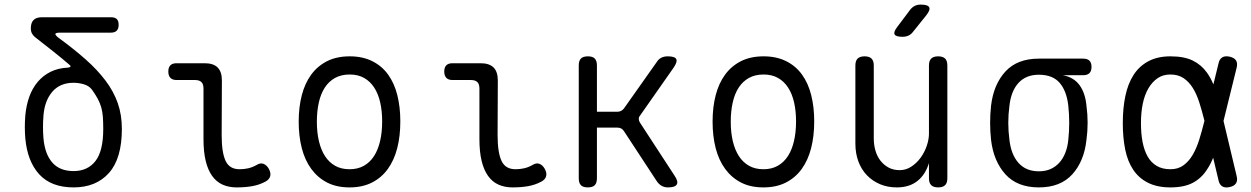

<svg xmlns="http://www.w3.org/2000/svg" viewBox="-20 -805 5440 835"><path d="M234 -641Q300 -593 351.5 -547.5Q403 -502 438.5 -455Q474 -408 492 -357Q510 -306 510 -244Q510 -116 454 -53Q398 10 300 10Q203 10 151 -46.5Q99 -103 90 -204Q88 -228 88 -252.5Q88 -277 90 -302Q94 -347 107.5 -384.5Q121 -422 144.5 -449.5Q168 -477 200.5 -493Q233 -509 276 -511Q285 -512 286.5 -515.5Q288 -519 281 -524Q251 -550 214.5 -579Q178 -608 133 -643Q124 -650 119 -659.5Q114 -669 114 -681Q114 -706 126 -718Q138 -730 162 -730H463Q480 -730 488 -722Q496 -714 496 -697Q496 -680 487.5 -671.5Q479 -663 462 -663H241Q223 -663 221 -658Q219 -653 234 -641ZM380 -415Q367 -432 344.5 -438.5Q322 -445 300 -445Q241 -445 207.5 -406Q174 -367 169 -302Q167 -277 167 -252.5Q167 -228 169 -204Q175 -135 207.5 -98Q240 -61 300 -61Q361 -61 395 -104.5Q429 -148 429 -244Q429 -272 427.5 -295Q426 -318 420.5 -337.5Q415 -357 405 -375.5Q395 -394 380 -415Z M944 -218Q944 -142 961 -105.5Q978 -69 1022 -69Q1041 -69 1059 -73Q1077 -77 1095 -87Q1112 -98 1126 -92.5Q1140 -87 1149 -71Q1159 -53 1155 -38.5Q1151 -24 1134 -15Q1108 -1 1077.5 4.5Q1047 10 1009 10Q975 10 948 -2Q921 -14 902.5 -40Q884 -66 874.5 -105.5Q865 -145 865 -200V-420Q865 -439 856 -448Q847 -457 828 -457H748Q730 -457 721 -466.5Q712 -476 712 -494Q712 -512 721 -521Q730 -530 748 -530H870Q908 -530 926.5 -511.5Q945 -493 945 -455Z M1500 10Q1444 10 1403 -11Q1362 -32 1334 -70Q1306 -108 1292.5 -160.5Q1279 -213 1279 -276Q1279 -339 1292.5 -391Q1306 -443 1333.5 -480.5Q1361 -518 1402.5 -539Q1444 -560 1501 -560Q1557 -560 1599 -539Q1641 -518 1668 -480.5Q1695 -443 1708 -391Q1721 -339 1721 -277Q1721 -213 1707.5 -160.5Q1694 -108 1666.5 -70Q1639 -32 1597.5 -11Q1556 10 1500 10ZM1500 -69Q1536 -69 1562.5 -84Q1589 -99 1606.5 -126Q1624 -153 1633 -191.5Q1642 -230 1642 -277Q1642 -322 1633.5 -359.5Q1625 -397 1607.5 -424Q1590 -451 1563.5 -466Q1537 -481 1501 -481Q1464 -481 1437 -466Q1410 -451 1392.5 -424Q1375 -397 1366.5 -359Q1358 -321 1358 -275Q1358 -229 1367 -191Q1376 -153 1393.5 -126Q1411 -99 1437.5 -84Q1464 -69 1500 -69Z M2144 -218Q2144 -142 2161 -105.5Q2178 -69 2222 -69Q2241 -69 2259 -73Q2277 -77 2295 -87Q2312 -98 2326 -92.5Q2340 -87 2349 -71Q2359 -53 2355 -38.5Q2351 -24 2334 -15Q2308 -1 2277.5 4.5Q2247 10 2209 10Q2175 10 2148 -2Q2121 -14 2102.5 -40Q2084 -66 2074.5 -105.5Q2065 -145 2065 -200V-420Q2065 -439 2056 -448Q2047 -457 2028 -457H1948Q1930 -457 1921 -466.5Q1912 -476 1912 -494Q1912 -512 1921 -521Q1930 -530 1948 -530H2070Q2108 -530 2126.5 -511.5Q2145 -493 2145 -455Z M2536 10Q2516 10 2506.5 0.5Q2497 -9 2497 -30V-520Q2497 -541 2506.5 -550.5Q2516 -560 2537 -560Q2557 -560 2566.5 -550.5Q2576 -541 2576 -520V-319H2665Q2674 -319 2681.5 -323Q2689 -327 2694 -334L2836 -535Q2844 -548 2856 -554Q2868 -560 2884 -560Q2915 -560 2921 -548Q2927 -536 2909 -510L2764 -303Q2758 -296 2758 -288Q2758 -280 2763 -272L2913 -42Q2931 -16 2923.5 -3Q2916 10 2885 10Q2870 10 2858 3.5Q2846 -3 2837 -16L2694 -234Q2689 -242 2682 -246Q2675 -250 2665 -250H2576V-30Q2576 -9 2566.5 0.5Q2557 10 2536 10Z M3300 10Q3244 10 3203 -11Q3162 -32 3134 -70Q3106 -108 3092.5 -160.5Q3079 -213 3079 -276Q3079 -339 3092.5 -391Q3106 -443 3133.5 -480.5Q3161 -518 3202.5 -539Q3244 -560 3301 -560Q3357 -560 3399 -539Q3441 -518 3468 -480.5Q3495 -443 3508 -391Q3521 -339 3521 -277Q3521 -213 3507.5 -160.5Q3494 -108 3466.5 -70Q3439 -32 3397.5 -11Q3356 10 3300 10ZM3300 -69Q3336 -69 3362.5 -84Q3389 -99 3406.5 -126Q3424 -153 3433 -191.5Q3442 -230 3442 -277Q3442 -322 3433.5 -359.5Q3425 -397 3407.5 -424Q3390 -451 3363.5 -466Q3337 -481 3301 -481Q3264 -481 3237 -466Q3210 -451 3192.5 -424Q3175 -397 3166.5 -359Q3158 -321 3158 -275Q3158 -229 3167 -191Q3176 -153 3193.5 -126Q3211 -99 3237.5 -84Q3264 -69 3300 -69Z M4020 -224V-520Q4020 -541 4030 -550.5Q4040 -560 4060 -560Q4080 -560 4090 -550.5Q4100 -541 4100 -520V-30Q4100 -9 4090 0.5Q4080 10 4060 10Q4040 10 4030 0.5Q4020 -9 4020 -30V-96Q4005 -46 3970 -18Q3935 10 3880 10Q3840 10 3807 -4Q3774 -18 3750 -43Q3726 -68 3713 -103Q3700 -138 3700 -181V-520Q3700 -541 3710 -550.5Q3720 -560 3740 -560Q3760 -560 3770 -550.5Q3780 -541 3780 -520V-203Q3780 -176 3787 -151Q3794 -126 3808.5 -107Q3823 -88 3844 -76.5Q3865 -65 3893 -65Q3920 -65 3943.5 -80.5Q3967 -96 3984 -119.5Q4001 -143 4010.5 -171Q4020 -199 4020 -224ZM3951 -667Q3942 -655 3930.5 -650Q3919 -645 3905 -645Q3876 -645 3870.5 -655.5Q3865 -666 3883 -689L3937 -761Q3946 -773 3957.5 -779Q3969 -785 3984 -785Q4015 -785 4021 -773.5Q4027 -762 4008 -738Z M4691 -478H4602Q4650 -469 4675 -434.5Q4700 -400 4705 -345Q4710 -308 4710 -271Q4710 -234 4705 -197Q4695 -104 4643.5 -47Q4592 10 4498 10Q4404 10 4352.5 -47Q4301 -104 4290 -197Q4286 -234 4286 -271Q4286 -308 4290 -345Q4301 -438 4352.5 -494Q4404 -550 4498 -550H4691Q4709 -550 4718 -541Q4727 -532 4727 -514Q4727 -496 4718 -487Q4709 -478 4691 -478ZM4498 -60Q4526 -60 4548 -69.5Q4570 -79 4586.5 -97Q4603 -115 4613 -140.5Q4623 -166 4626 -197Q4630 -234 4630 -271Q4630 -308 4626 -345Q4619 -409 4588.5 -444.5Q4558 -480 4498 -480Q4442 -480 4409.5 -444.5Q4377 -409 4370 -345Q4365 -308 4365 -271Q4365 -234 4370 -197Q4377 -133 4409.5 -96.5Q4442 -60 4498 -60Z M5358 -40Q5363 -20 5355.5 -8Q5348 4 5328 8.5Q5308 13 5295.5 5.5Q5283 -2 5279 -22L5256 -119Q5244 -89 5228 -66Q5205 -30 5167.5 -10Q5130 10 5070 10Q5013 10 4973 -10Q4933 -30 4908.5 -66.5Q4884 -103 4873.5 -154.5Q4863 -206 4863 -270Q4863 -334 4874 -387Q4885 -440 4909.5 -478.5Q4934 -517 4974 -538.5Q5014 -560 5070 -560Q5130 -560 5167.5 -541.5Q5205 -523 5229 -489Q5245 -467 5257 -438L5279 -528Q5283 -548 5295.5 -555.5Q5308 -563 5328 -558.5Q5348 -554 5355.5 -542Q5363 -530 5358 -510L5301 -279ZM5218 -280 5217 -284Q5207 -324 5195.5 -360Q5184 -396 5167.5 -422.5Q5151 -449 5127.5 -465Q5104 -481 5070 -481Q5038 -481 5014.5 -465Q4991 -449 4974.5 -421Q4958 -393 4950 -354.5Q4942 -316 4942 -270Q4942 -224 4949 -187.5Q4956 -151 4971 -124.5Q4986 -98 5010.5 -83.5Q5035 -69 5070 -69Q5104 -69 5127.5 -86.5Q5151 -104 5167.5 -132.5Q5184 -161 5195.5 -198Q5207 -235 5217 -275Z"/></svg>

Font: Maple Mono Light
Style: Regular
Weight: 300
Monospace: yes
Designer: subframe7536
Version: Version 7.000